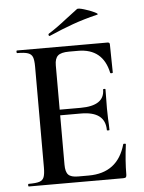

<svg xmlns="http://www.w3.org/2000/svg" viewBox="-55 -835 657 879"><g transform="rotate(-5 273.5 -395.5)"><path d="M42 -12Q76 -12 91.5 -17Q107 -22 112.5 -36.5Q118 -51 118 -81V-544Q118 -574 112.5 -588Q107 -602 91 -607.5Q75 -613 42 -613Q39 -613 39 -619Q39 -625 42 -625H458Q468 -625 468 -616L470 -486Q470 -484 464.5 -483.5Q459 -483 458 -486Q434 -599 320 -599H279Q242 -599 227.5 -586Q213 -573 213 -542V-85Q213 -52 225.5 -39Q238 -26 270 -26H319Q453 -26 489 -155Q489 -157 494 -157Q501 -157 501 -154Q491 -78 491 -15Q491 -7 488 -3.5Q485 0 476 0H42Q39 0 39 -6Q39 -12 42 -12ZM308 -312H168V-338H309Q419 -338 419 -412Q419 -415 424.5 -415Q430 -415 430 -412L429 -325L430 -278Q432 -246 432 -226Q432 -224 426 -224Q420 -224 420 -226Q420 -312 308 -312ZM197 -678Q193 -678 192 -682.5Q191 -687 194 -689Q226 -708 282 -752Q328 -787 332 -790Q337 -794 364 -786Q391 -778 411.5 -768Q432 -758 421 -756Q359 -741 307.5 -722.5Q256 -704 199 -679Z"/></g></svg>

Font: Cormorant Garamond SemiBold
Style: Regular
Weight: 600
Designer: Christian Thalmann (Catharsis Fonts)
Foundry: Catharsis Fonts
Version: Version 4.000